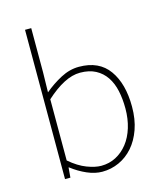

<svg xmlns="http://www.w3.org/2000/svg" viewBox="-110 -804 759 897"><g transform="rotate(-15 269.0 -355.0)"><path d="M274 12Q239 12 201 -4.5Q163 -21 128 -48H126L122 0H96V-722H126V-508L124 -412Q162 -444 205.5 -467Q249 -490 294 -490Q391 -490 438.5 -423.5Q486 -357 486 -246Q486 -185 469 -137Q452 -89 423 -56Q394 -23 355.5 -5.5Q317 12 274 12ZM276 -16Q315 -16 347.5 -33Q380 -50 404 -80.5Q428 -111 441 -153.5Q454 -196 454 -246Q454 -292 445.5 -331.5Q437 -371 417.5 -400Q398 -429 367 -445.5Q336 -462 292 -462Q254 -462 212.5 -440.5Q171 -419 126 -378V-82Q168 -46 207.5 -31Q247 -16 276 -16Z"/></g></svg>

Font: TypoPRO Source Sans Pro
Style: Regular
Weight: 200
Designer: Paul D. Hunt
Foundry: Adobe Systems Incorporated
Version: Version 2.020;PS 2.000;hotconv 1.0.86;makeotf.lib2.5.63406